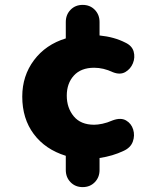

<svg xmlns="http://www.w3.org/2000/svg" viewBox="-20 -641 640 785"><path d="M318 124Q288 124 268.5 104Q249 84 249 54V-4Q165 -30 118 -93Q71 -156 71 -246Q71 -331 119 -395Q167 -459 249 -484V-551Q249 -581 268.5 -601Q288 -621 318 -621Q348 -621 367.5 -601Q387 -581 387 -551V-496Q447 -490 492 -467Q520 -454 526.5 -430Q533 -406 523.5 -382.5Q514 -359 492.5 -346.5Q471 -334 441 -346Q403 -364 365 -364Q311 -364 282 -332Q253 -300 253 -250Q253 -200 281.5 -165.5Q310 -131 365 -131Q379 -131 398.5 -135Q418 -139 441 -149Q474 -161 495.5 -148.5Q517 -136 524.5 -111.5Q532 -87 523 -62Q514 -37 485 -24Q441 -3 387 5V54Q387 84 367.5 104Q348 124 318 124Z"/></svg>

Font: Chiron GoRound TC H
Style: Regular
Weight: 900
Designer: Ryoko NISHIZUKA 西塚涼子 (kana, bopomofo & ideographs); Paul D. Hunt (Latin, Greek & Cyrillic); Sandoll Communications 산돌커뮤니
Foundry: Adobe
Version: Version 1.000;hotconv 1.1.1;makeotfexe 2.6.0